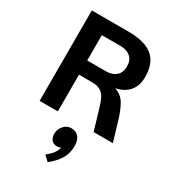

<svg xmlns="http://www.w3.org/2000/svg" viewBox="-239 -829 1160 1287"><g transform="rotate(30 341.0 -185.5)"><path d="M652 0H503L457 -155Q443 -203 429 -229.5Q415 -256 391 -270Q367 -284 327 -284H226V0H85V-700H368Q496 -700 557 -649.5Q618 -599 618 -492Q618 -423 581.5 -381Q545 -339 481 -327Q532 -310 558 -268Q584 -226 606 -154ZM477 -492Q477 -541 447.5 -565.5Q418 -590 372 -590H226V-394H372Q418 -394 447.5 -418.5Q477 -443 477 -492ZM440 146Q440 201 414 244.5Q388 288 337 329L298 292Q328 269 344.5 247Q361 225 367 200Q354 206 336 206Q310 206 295 188.5Q280 171 280 140Q280 107 303.5 79.5Q327 52 362 52Q399 52 419.5 76.5Q440 101 440 146Z"/></g></svg>

Font: KoHo
Style: Bold
Weight: 700
Designer: Cadson Demak & Katatrad Team
Foundry: Cadson Demak Co.,Ltd.
Version: Version 1.000; ttfautohint (v1.6)